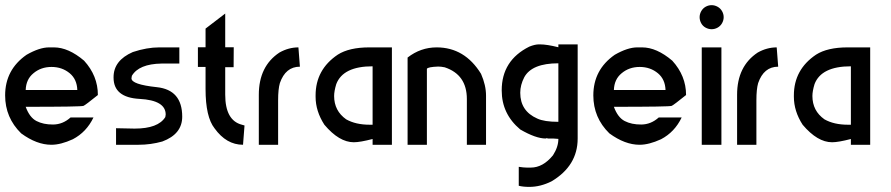

<svg xmlns="http://www.w3.org/2000/svg" viewBox="-20 -564 3471 748"><path d="M281.2 -213.4Q279.8 -254.9 252 -278.3Q222.2 -303.2 180.7 -303.2Q139.2 -303.2 109.9 -278.3Q81.5 -254.9 80.1 -213.4ZM171.4 -379.4H189.9Q246.6 -379.4 307.6 -327.6Q361.3 -268.6 361.3 -193.8Q313.5 -155.3 305.4 -151.6Q297.4 -147.9 80.1 -147.9Q95.2 -106.4 122.1 -92.5Q148.9 -78.6 186.8 -78.9Q224.6 -79.1 254.9 -106.4H344.2Q316.9 -49.3 263.7 -21.5Q216.8 0 180.2 0Q123 0 62.5 -44.4Q0 -105.5 0 -192.4Q0 -292.5 83.5 -350.6Q133.8 -379.4 171.4 -379.4Z M600.6 -379.4H678.7V-316.4H609.4Q521 -314.9 493.7 -268.6L492.2 -258.8Q492.2 -234.9 591.1 -224.4Q689.9 -213.9 689.9 -109.4Q689.9 -41.5 612.3 -12.7Q566.9 0 520 0H432.1V-64.5L504.4 -63Q596.2 -63 624 -107.9L625.5 -117.7Q625.5 -173.3 523.9 -178.7Q422.4 -184.1 422.4 -261.7V-263.2Q422.4 -328.6 497.6 -361.3Q552.2 -379.4 600.6 -379.4Z M780.8 -452.6 857.4 -511.2V-379.9H890.6L890.1 -302.2H857.4V-195.3Q857.4 -94.7 922.4 -78.1L932.6 -75.2L926.8 0Q861.8 0 815.9 -64Q780.8 -108.4 780.8 -216.8V-303.2H751V-379.9H780.8Z M1142.6 -379.4 1148.4 -304.2Q1092.3 -304.2 1070.3 -240.2Q1063.5 -216.8 1063.5 -173.3V0H988.3V-194.8Q988.3 -306.2 1068.8 -359.4Q1104.5 -379.4 1142.6 -379.4Z M1506.8 -379.4V0H1431.6V-22.5Q1382.8 -9.8 1358.4 -9.8Q1301.3 -9.8 1243.7 -78.1Q1209.5 -130.9 1209.5 -187V-192.4Q1209.5 -293 1295.9 -351.1Q1340.3 -379.4 1418.9 -379.4ZM1281.7 -189.9Q1281.7 -132.3 1328.6 -99.1Q1365.7 -78.1 1420.4 -78.1H1431.6V-305.7Q1316.4 -305.7 1290 -236.3Q1281.7 -209 1281.7 -189.9Z M1681.2 -379.4Q1790.5 -379.4 1854 -276.4Q1873.5 -231.9 1873.5 -191.4V0H1798.8V-178.2Q1798.8 -273.4 1712.4 -301.8Q1698.2 -304.7 1687 -304.7Q1647 -303.2 1643.1 -295.9V0H1567.9V-339.8Q1618.7 -379.4 1681.2 -379.4Z M2006.8 -202.6Q2006.8 -131.3 2073.2 -102.1Q2100.1 -89.4 2155.3 -89.4V-317.4Q2052.2 -317.4 2022.5 -263.2Q2006.8 -232.9 2006.8 -202.6ZM2079.1 -391.1H2083.5Q2110.8 -391.1 2155.3 -379.9V-391.1H2230.5V-24.4Q2230.5 82 2128.4 142.6Q2085.4 164.1 2042 164.1Q2017.6 164.1 2001 159.7V85.9Q2020 88.9 2032.2 88.9H2047.9Q2095.2 88.9 2134.3 41Q2155.3 8.3 2155.3 -22.9Q2141.1 -24.4 2134.3 -24.4H2115.7Q2112.8 -24.4 2110.4 -25.9Q2107.4 -24.4 2106 -24.4Q2067.4 -24.4 2006.8 -59.6Q1934.6 -120.1 1934.6 -211.4V-212.4Q1934.6 -328.6 2042 -382.3Q2064 -391.1 2079.1 -391.1Z M2572.8 -213.4Q2571.3 -254.9 2543.5 -278.3Q2513.7 -303.2 2472.2 -303.2Q2430.7 -303.2 2401.4 -278.3Q2373 -254.9 2371.6 -213.4ZM2462.9 -379.4H2481.4Q2538.1 -379.4 2599.1 -327.6Q2652.8 -268.6 2652.8 -193.8Q2605 -155.3 2596.9 -151.6Q2588.9 -147.9 2371.6 -147.9Q2386.7 -106.4 2413.6 -92.5Q2440.4 -78.6 2478.3 -78.9Q2516.1 -79.1 2546.4 -106.4H2635.7Q2608.4 -49.3 2555.2 -21.5Q2508.3 0 2471.7 0Q2414.6 0 2354 -44.4Q2291.5 -105.5 2291.5 -192.4Q2291.5 -292.5 2375 -350.6Q2425.3 -379.4 2462.9 -379.4Z M2713.9 -379.4H2790.5V0H2713.9ZM2752.4 -543.9Q2764.2 -543.9 2775.4 -537.8Q2786.6 -531.7 2793 -520.5Q2799.3 -509.3 2799.3 -497.1Q2799.3 -484.9 2793 -473.6Q2786.6 -462.4 2775.6 -456.3Q2764.6 -450.2 2752.4 -450.2Q2740.2 -450.2 2729 -456.3Q2717.8 -462.4 2711.7 -473.6Q2705.6 -484.9 2705.6 -497.1Q2705.6 -509.3 2711.9 -520.5Q2718.3 -531.7 2729.2 -537.8Q2740.2 -543.9 2752.4 -543.9Z M3005.9 -379.4 3011.7 -304.2Q2955.6 -304.2 2933.6 -240.2Q2926.8 -216.8 2926.8 -173.3V0H2851.6V-194.8Q2851.6 -306.2 2932.1 -359.4Q2967.8 -379.4 3005.9 -379.4Z M3370.1 -379.4V0H3294.9V-22.5Q3246.1 -9.8 3221.7 -9.8Q3164.6 -9.8 3106.9 -78.1Q3072.8 -130.9 3072.8 -187V-192.4Q3072.8 -293 3159.2 -351.1Q3203.6 -379.4 3282.2 -379.4ZM3145 -189.9Q3145 -132.3 3191.9 -99.1Q3229 -78.1 3283.7 -78.1H3294.9V-305.7Q3179.7 -305.7 3153.3 -236.3Q3145 -209 3145 -189.9Z"/></svg>

Font: Gasq
Style: Regular
Weight: 400
Designer: Husham Jawad
Version: Version 1.00;December 29, 2020;FontCreator 13.0.0.2683 32-bi